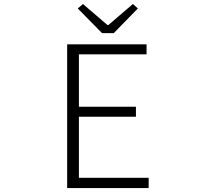

<svg xmlns="http://www.w3.org/2000/svg" viewBox="-20 -953 1040 973"><path d="M320.3 0V-728.5H722.7V-677.7H379.9V-412.1H668.9V-361.3H379.9V-51.8H733.4V0ZM497.1 -785.2 374 -910.2 400.4 -932.6 524.4 -826.2H529.3L653.3 -932.6L678.7 -910.2L556.6 -785.2Z"/></svg>

Font: GenEi Gothic M Light
Style: Regular
Weight: 300
Designer: o_tamon (Modified); [Source Han Sans]
Ryoko NISHIZUKA  (kana & ideographs); Paul D. Hunt (Latin, Greek & Cyrillic); Wenl
Version: Version 1.1a;Original Version 1.004